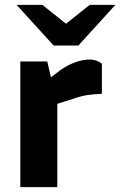

<svg xmlns="http://www.w3.org/2000/svg" viewBox="-20 -764 491 784"><path d="M63 0V-513H173L188 -448L227 -478Q255 -498 286.5 -509.5Q318 -521 347 -521Q359 -521 371.5 -517Q384 -513 396 -504V-381Q366 -380 338.5 -376Q311 -372 277 -360L214 -340V0ZM199 -578 227 -649 346 -744H451L300 -578ZM199 -578 48 -744H153L272 -649L300 -578Z"/></svg>

Font: REM SemiBold
Style: Regular
Weight: 600
Designer: Octavio Pardo
Foundry: Ashler Design
Version: Version 1.005;gftools[0.9.28]